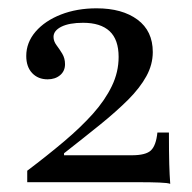

<svg xmlns="http://www.w3.org/2000/svg" viewBox="-20 -447 471 471"><path d="M397.6 4Q391.9 1.6 371 0.8Q350 0 325.8 0H46.8V-28.2Q96 -65.3 137.1 -100Q178.2 -134.7 208.1 -168.1Q237.9 -201.6 254.4 -235.9Q271 -270.2 271 -307.3Q271 -350 248.8 -370.6Q226.6 -391.1 183.9 -391.1Q150 -391.1 130.6 -381.5Q111.3 -371.8 111.3 -356.5Q111.3 -346 118.5 -336.3Q125.8 -326.6 132.7 -315.3Q139.5 -304 139.5 -289.5Q139.5 -272.6 127.4 -262.5Q115.3 -252.4 96.8 -252.4Q73.4 -252.4 58.9 -267.7Q44.4 -283.1 44.4 -309.7Q44.4 -342.7 67.3 -369.4Q90.3 -396 129.4 -411.3Q168.5 -426.6 216.9 -426.6Q279.8 -426.6 317.3 -398.8Q354.8 -371 354.8 -319.4Q354.8 -288.7 339.1 -260.1Q323.4 -231.5 294.4 -202.4Q265.3 -173.4 225.4 -141.1Q185.5 -108.9 137.1 -71V-66.1H303.2Q337.9 -66.1 350.4 -78.2Q362.9 -90.3 366.1 -121.8H394.4Q394.4 -71.8 395.2 -44.4Q396 -16.9 397.6 4Z"/></svg>

Font: Playfair
Style: Regular
Weight: 400
Designer: Claus Eggers Sørensen
Foundry: Claus Eggers Sørensen
Version: Version 2.001;gftools[0.9.30]